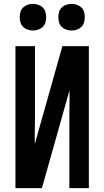

<svg xmlns="http://www.w3.org/2000/svg" viewBox="-20 -974 540 994"><path d="M60 0V-735H161V-441Q161 -400 161 -358.5Q161 -317 160 -276V-228L303 -735H440V0H339V-294Q339 -335 339 -376.5Q339 -418 340 -459V-507L197 0ZM351 -816Q337 -816 323.5 -820.5Q310 -825 300 -834.5Q290 -844 286 -857.5Q282 -871 282 -885Q282 -899 286 -912.5Q290 -926 300 -935.5Q310 -945 323.5 -949.5Q337 -954 351 -954Q364 -954 377.5 -949.5Q391 -945 401 -935.5Q411 -926 415 -912.5Q419 -899 419 -885Q419 -871 415 -857.5Q411 -844 401 -834.5Q391 -825 377.5 -820.5Q364 -816 351 -816ZM151 -816Q137 -816 123.5 -820.5Q110 -825 100 -834.5Q90 -844 86 -857.5Q82 -871 82 -885Q82 -899 86 -912.5Q90 -926 100 -935.5Q110 -945 123.5 -949.5Q137 -954 151 -954Q164 -954 177.5 -949.5Q191 -945 201 -935.5Q211 -926 215 -912.5Q219 -899 219 -885Q219 -871 215 -857.5Q211 -844 201 -834.5Q191 -825 177.5 -820.5Q164 -816 151 -816Z"/></svg>

Font: Iosevka Custom Semibold
Style: Regular
Weight: 600
Designer: Belleve Invis
Foundry: Belleve Invis
Version: Version 27.0.2; ttfautohint (v1.8.4)